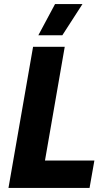

<svg xmlns="http://www.w3.org/2000/svg" viewBox="-20 -932 537 952"><path d="M22 0H424L448 -136H203L301 -700H144ZM389 -912H253L170 -757H289Z"/></svg>

Font: Fixel Text 20240404
Style: Bold Italic
Weight: 700
Width: 4
Italic angle: -10°
Designer: AlfaBravo + MacPaw
Foundry: Kyrylo Tkachov, Marchela Mozhyna, Serhii Makarenko, Maria Weinstein, Zakhar Kryvoshyya
Version: Version 1.211;Glyphs 3.2 (3225)